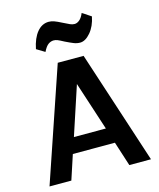

<svg xmlns="http://www.w3.org/2000/svg" viewBox="-128 -971 882 1062"><g transform="rotate(-15 313.0 -440.5)"><path d="M22 0 243 -649H391L603 0H479L434 -140H193L147 0ZM223 -229H406L315 -508ZM193 -724.5 146 -753Q158 -813.5 186 -847.2Q214 -881 253 -881Q267.5 -881 283.2 -875.5Q299 -870 326 -856Q351.5 -843 364.2 -837.5Q377 -832 389 -832Q403.5 -832 417.5 -843.8Q431.5 -855.5 442 -881L492 -848Q481.5 -794 452 -759.2Q422.5 -724.5 392 -724.5Q374 -724.5 356.2 -731.5Q338.5 -738.5 310 -752.5Q286 -765.5 274.8 -770Q263.5 -774.5 253 -774.5Q236.5 -774.5 222 -764.2Q207.5 -754 193 -724.5Z"/></g></svg>

Font: Karla
Style: Bold
Weight: 700
Designer: Jonathan Pinhorn
Version: Version 2.004; ttfautohint (v1.8.4.7-5d5b);gftools[0.9.33]